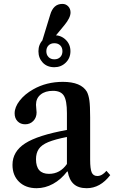

<svg xmlns="http://www.w3.org/2000/svg" viewBox="-20 -954 585 984"><path d="M167.5 10.5Q111.5 10.5 77.8 -22.2Q44 -55 44 -109Q44 -177.5 108.8 -219.2Q173.5 -261 323 -288V-374.5Q323 -439 307.2 -463.8Q291.5 -488.5 251.5 -488.5Q211.5 -488.5 188 -469.2Q164.5 -450 164.5 -417Q164.5 -407 166 -397Q167.5 -387 167.5 -378Q167.5 -351.5 150.8 -334.2Q134 -317 109 -317Q85 -317 70 -332.5Q55 -348 55 -373Q55 -405 80.8 -438.2Q106.5 -471.5 150 -496Q217.5 -534.5 302 -534.5Q395.5 -534.5 425.5 -483.5Q434.5 -465.5 438.2 -438.5Q442 -411.5 442 -352.5V-135.5Q442 -88.5 450 -70.2Q458 -52 479 -52Q503 -52 525.5 -78.5L545 -56.5Q493.5 10.5 424.5 10.5Q381.5 10.5 358 -10.8Q334.5 -32 327 -75H324Q292.5 -34 252 -11.8Q211.5 10.5 167.5 10.5ZM231 -63Q288 -63 323 -113.5V-252Q262 -240 227.5 -225.8Q193 -211.5 178.8 -190.5Q164.5 -169.5 164.5 -138Q164.5 -63 231 -63ZM258.5 -609.5Q221.5 -609.5 199.2 -633Q177 -656.5 177 -691.5Q177 -726.5 200.2 -750Q223.5 -773.5 258.5 -773.5Q293 -773.5 317 -750Q341 -726.5 341 -691.5Q341 -656.5 317 -633Q293 -609.5 258.5 -609.5ZM258.5 -650Q277.5 -650 288.8 -661.5Q300 -673 300 -691.5Q300 -710 288.8 -721.2Q277.5 -732.5 258.5 -732.5Q240 -732.5 228.8 -721.2Q217.5 -710 217.5 -691.5Q217.5 -673 228.8 -661.5Q240 -650 258.5 -650ZM213.5 -708 188.5 -719 237.5 -879Q245 -905 260.2 -919.5Q275.5 -934 300 -934Q317.5 -934 329.5 -921.5Q341.5 -909 341.5 -890Q341.5 -863 310 -825Z"/></svg>

Font: Libre Caslon Text Medium
Style: Regular
Weight: 500
Designer: Pablo Impallari, Rodrigo Fuenzalida, Katja Schimmel
Foundry: Pablo Impallari, Rodrigo Fuenzalida
Version: Version 2.000